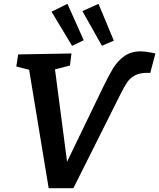

<svg xmlns="http://www.w3.org/2000/svg" viewBox="-20 -981 831 1002"><path d="M791 -702 764 -600 751 -601Q710 -601 685 -588Q660 -575 644.5 -552.5Q629 -530 607 -486L363 1H234L132 -617L65 -634L75 -697L353 -702L345 -639L267 -619L330 -137L515 -520Q547 -586 569.5 -623.5Q592 -661 627.5 -687Q663 -713 713 -713Q742 -713 791 -702ZM417 -771 356 -742 249 -920 332 -961ZM574 -769 512 -742 410 -923 494 -961Z"/></svg>

Font: Bitter Pro SemiBold
Style: Italic
Weight: 600
Italic angle: -9°
Designer: Sol Matas, and Bitter project Authors
Foundry: Sol Matas
Version: Version 1.010